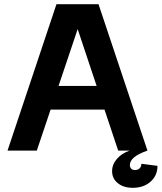

<svg xmlns="http://www.w3.org/2000/svg" viewBox="-20 -720 773 918"><path d="M250 -700H451L685 0H545L319 -678H384L156 0H16ZM164 -309H537V-196H164ZM516 98.3Q516 66 539 39.6Q561.9 13.2 600 0H685Q642 15 621.5 32.1Q601 49.2 601 69Q601 80 607.4 86.5Q613.9 93 625 93Q639.4 93 647.7 84.7Q656 76.3 656 63L733 73Q733 119 700 148.5Q666.9 178 615 178Q571 178 543.5 156Q516 134 516 98.3Z"/></svg>

Font: Uncut Sans Variable
Style: Regular
Weight: 400
Designer: Kasper Nordkvist
Foundry: UNCUT.wtf
Version: Version 1.304;Glyphs 3.2 (3246)